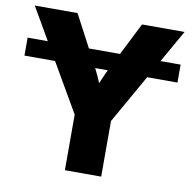

<svg xmlns="http://www.w3.org/2000/svg" viewBox="-81 -809 892 890"><g transform="rotate(10 365.0 -364.0)"><path d="M725.1 -575.2V-490.7H4.9V-575.2ZM281.7 0V-261.7L11.7 -727.5H212.9L327.6 -510.7Q343.3 -481 356.7 -451.2Q370.1 -421.4 384.3 -386.7H353Q366.2 -421.4 379.2 -451.4Q392.1 -481.4 407.2 -510.7L516.6 -727.5H716.8L452.6 -261.7V0Z"/></g></svg>

Font: Inter 24pt ExtraBold
Style: Regular
Weight: 800
Designer: Rasmus Andersson
Foundry: rsms
Version: Version 4.001;git-66647c0bb